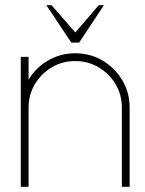

<svg xmlns="http://www.w3.org/2000/svg" viewBox="-20 -719 559 739"><path d="M479 -304.5V0H449V-304.5Q449 -354.5 424.8 -395Q400.5 -435.5 359.8 -459.8Q319 -484 269.5 -484Q220 -484 179.2 -459.8Q138.5 -435.5 114.2 -395Q90 -354.5 90 -304.5V0H60V-500H90V-412.5Q117.5 -458.5 165 -486.2Q212.5 -514 269.5 -514Q327.5 -514 375 -485.8Q422.5 -457.5 450.8 -410Q479 -362.5 479 -304.5ZM254.5 -555 158.5 -699H178.5L270 -594L360 -699H380L284.5 -555Z"/></svg>

Font: Urbanist Thin
Style: Regular
Weight: 100
Designer: Corey Hu
Foundry: Corey Hu
Version: Version 1.330; ttfautohint (v1.8.4.7-5d5b)